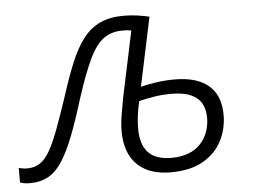

<svg xmlns="http://www.w3.org/2000/svg" viewBox="-84 -591 863 656"><g transform="rotate(-5 347.5 -263.5)"><path d="M477 10Q424 10 389 -9.5Q354 -29 337.5 -63.5Q321 -98 321 -144Q321 -171 326 -200.5Q331 -230 336 -257L384 -484Q378 -486 369.5 -486.5Q361 -487 354 -487Q316 -487 289 -467.5Q262 -448 239 -399.5Q216 -351 188 -264Q166 -192 146 -141Q126 -90 105 -57.5Q84 -25 57 -10Q30 5 -7 5Q-17 5 -25.5 3.5Q-34 2 -40 0V-50Q-35 -49 -27.5 -47.5Q-20 -46 -11 -46Q13 -46 31.5 -57.5Q50 -69 66 -96.5Q82 -124 99 -169.5Q116 -215 138 -281Q159 -347 179 -395Q199 -443 223.5 -474.5Q248 -506 281.5 -521.5Q315 -537 362 -537Q387 -537 410.5 -533.5Q434 -530 450 -526L400 -290Q423 -296 454 -300.5Q485 -305 515 -305Q569 -305 604 -289Q639 -273 656 -243Q673 -213 673 -169Q673 -122 652 -81Q631 -40 587.5 -15Q544 10 477 10ZM483 -39Q516 -39 541 -48.5Q566 -58 582.5 -75.5Q599 -93 607.5 -116Q616 -139 616 -164Q616 -193 605 -213.5Q594 -234 568.5 -245.5Q543 -257 501 -257Q470 -257 442 -252.5Q414 -248 390 -242Q383 -212 380.5 -189.5Q378 -167 378 -148Q378 -94 403.5 -66.5Q429 -39 483 -39Z"/></g></svg>

Font: Noto Sans Display Light
Style: Italic
Weight: 300
Italic angle: -12°
Designer: Monotype Design Team
Foundry: Monotype Imaging Inc.
Version: Version 2.003